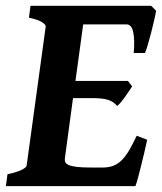

<svg xmlns="http://www.w3.org/2000/svg" viewBox="-25 -635 553 655"><path d="M477.1 -158.2Q472.7 -137.2 466.8 -112.5Q460.9 -87.9 455.3 -65.2Q449.7 -42.5 444.8 -24.9Q439.9 -7.3 437 0H-4.9L0.5 -40.5Q32.2 -47.4 48.6 -55.4Q64.9 -63.5 65.9 -70.3L130.9 -544.4Q131.8 -550.3 118.7 -559.1Q105.5 -567.9 73.7 -574.7L79.1 -615.2H490.7L507.8 -598.1Q505.4 -585.4 500.7 -564.9Q496.1 -544.4 490.5 -522.9Q484.9 -501.5 479.2 -482.4Q473.6 -463.4 469.7 -454.1H431.2Q435.1 -499.5 429.4 -525.6Q423.8 -551.8 406.7 -551.8H258.8L232.4 -358.9H411.6L425.8 -340.3Q421.4 -333.5 414.8 -323.7Q408.2 -314 401.1 -304Q394 -293.9 387 -285.6Q379.9 -277.3 374.5 -273.4Q368.7 -280.8 361.6 -285.6Q354.5 -290.5 344.7 -293.9Q335 -297.4 321.3 -298.8Q307.6 -300.3 288.6 -300.3H224.1L196.3 -94.7Q195.3 -87.4 197.8 -81.8Q200.2 -76.2 209.5 -72Q218.8 -67.9 236.6 -65.7Q254.4 -63.5 284.7 -63.5H325.2Q346.2 -63.5 361.8 -69.6Q377.4 -75.7 390.6 -88.9Q403.8 -102.1 415.8 -122.6Q427.7 -143.1 441.4 -171.9Z"/></svg>

Font: Gentium Book Basic
Style: Bold Italic
Weight: 700
Italic angle: -8°
Designer: J. Victor Gaultney and Annie Olsen
Foundry: SIL International
Version: Version 1.102; 2013; Maintenance release